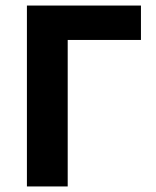

<svg xmlns="http://www.w3.org/2000/svg" viewBox="-20 -672 561 692"><path d="M77 0V-652H488V-528H224V0Z"/></svg>

Font: Source Sans 3
Style: Bold
Weight: 700
Designer: Paul D. Hunt
Foundry: Adobe
Version: Version 3.052;hotconv 1.1.0;makeotfexe 2.6.0